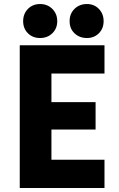

<svg xmlns="http://www.w3.org/2000/svg" viewBox="-20 -948 602 968"><path d="M79.6 0V-719.7H506.8V-577.1H239.3V-433.1H461.9V-294.9H239.3V-142.6H506.8V0ZM418.5 -756.3Q380.4 -756.3 355.5 -780.3Q330.6 -804.2 331.1 -841.3Q330.6 -878.4 355.5 -903.1Q380.4 -927.7 418.5 -927.7Q454.6 -927.7 478.5 -903.1Q502.4 -878.4 502.4 -841.3Q502.4 -804.2 478.5 -780.3Q454.6 -756.3 418.5 -756.3ZM182.1 -756.3Q145 -756.3 120.8 -780.3Q96.7 -804.2 96.7 -841.3Q96.7 -878.4 120.8 -903.1Q145 -927.7 182.1 -927.7Q219.2 -927.7 243.9 -903.1Q268.6 -878.4 268.6 -841.3Q268.6 -804.2 243.9 -780.3Q219.2 -756.3 182.1 -756.3Z"/></svg>

Font: Reddit Mono ExtraBold
Style: Regular
Weight: 800
Monospace: yes
Designer: Stephen Hutchings
Foundry: Reddit
Version: Version 1.014